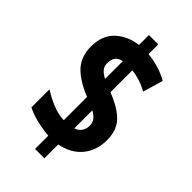

<svg xmlns="http://www.w3.org/2000/svg" viewBox="-247 -838 974 974"><g transform="rotate(45 240.5 -350.5)"><path d="M211 -37Q171 -40 128 -50Q85 -60 49 -78V-208Q83 -185 127 -167Q171 -149 211 -148V-315Q127 -349 85.5 -393.5Q44 -438 44 -511Q44 -589 90.5 -633.5Q137 -678 211 -688V-759H278V-689Q314 -686 352 -675Q390 -664 425 -644L393 -535Q366 -551 336 -560.5Q306 -570 278 -573V-416Q360 -384 399 -343Q438 -302 438 -231Q438 -158 396.5 -107Q355 -56 278 -41V58H211ZM211 -572Q183 -566 172.5 -549.5Q162 -533 162 -508Q162 -487 173.5 -472.5Q185 -458 211 -444ZM278 -156Q302 -165 313 -182Q324 -199 324 -221Q324 -244 312 -259Q300 -274 278 -286Z"/></g></svg>

Font: Noto Sans Thai ExtCond ExtBd
Style: Regular
Weight: 800
Width: 2
Designer: Monotype Design Team
Foundry: Monotype Imaging Inc.
Version: Version 2.002; ttfautohint (v1.8.4.7-5d5b)